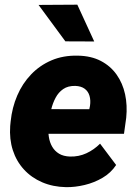

<svg xmlns="http://www.w3.org/2000/svg" viewBox="-20 -770 569 800"><path d="M255.4 9.8Q200.7 8.8 155.8 -10.5Q110.8 -29.8 79.6 -64Q48.3 -98.1 33.4 -144.3Q18.6 -190.4 22.5 -245.1L24.4 -264.2Q30.3 -321.8 51.8 -371.8Q73.2 -421.9 109.4 -459.7Q145.5 -497.6 194.6 -518.6Q243.7 -539.6 304.7 -538.1Q359.9 -537.1 400.1 -516.1Q440.4 -495.1 465.8 -459.2Q491.2 -423.3 501.2 -377.2Q511.2 -331.1 505.9 -279.3L496.6 -212.4H76.7L93.3 -315.4L352.1 -314.9L355 -329.1Q358.4 -352.1 353 -370.6Q347.7 -389.2 333 -400.1Q318.4 -411.1 293.5 -412.1Q263.2 -412.6 243.4 -398.9Q223.6 -385.3 211.7 -362.8Q199.7 -340.3 193.4 -314.2Q187 -288.1 184.1 -264.2L182.1 -245.6Q180.2 -221.7 183.6 -199.2Q187 -176.8 197.5 -158.7Q208 -140.6 226.1 -129.6Q244.1 -118.7 271.5 -117.7Q308.1 -116.7 339.8 -131.3Q371.6 -146 397 -171.4L463.9 -82.5Q441.9 -49.3 407.2 -29.1Q372.6 -8.8 332.8 0.7Q293 10.3 255.4 9.8ZM302.2 -750.5 372.6 -597.2 252.4 -597.7 140.6 -749.5Z"/></svg>

Font: Roboto Black
Style: Italic
Weight: 900
Italic angle: -12°
Designer: Christian Robertson
Foundry: Google
Version: Version 3.0; 2020